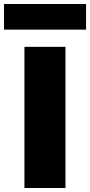

<svg xmlns="http://www.w3.org/2000/svg" viewBox="-29 -939 450 959"><path d="M93 0V-705H298V0ZM-9 -791V-919H401V-791Z"/></svg>

Font: Nunito Sans 7pt SemiExpanded Black
Style: Regular
Weight: 900
Width: 6
Designer: Vernon Adams
Foundry: Vernon Adams
Version: Version 3.101;gftools[0.9.27]